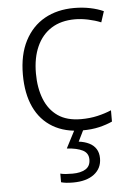

<svg xmlns="http://www.w3.org/2000/svg" viewBox="-55 -583 586 864"><g transform="rotate(-5 238.0 -151.0)"><path d="M301 10Q224 10 169 -22.5Q114 -55 85.5 -116Q57 -177 57 -263Q57 -353 89.5 -415.5Q122 -478 179 -510Q236 -542 313 -542Q351 -542 385 -535Q419 -528 445 -516L429 -467Q402 -478 371 -484.5Q340 -491 312 -491Q249 -491 205.5 -463.5Q162 -436 139 -385Q116 -334 116 -264Q116 -198 136 -147.5Q156 -97 196.5 -69Q237 -41 301 -41Q341 -41 375.5 -49Q410 -57 438 -69V-18Q412 -6 378.5 2Q345 10 301 10ZM370 142Q370 187 335.5 213.5Q301 240 240 240Q223 240 209.5 238.5Q196 237 186 234V195Q197 198 211 199Q225 200 241 200Q278 200 300 186.5Q322 173 322 143Q322 114 296.5 101Q271 88 225 85L269 0H310L281 59Q307 62 327.5 72Q348 82 359 99.5Q370 117 370 142Z"/></g></svg>

Font: Noto Sans Georgian Light
Style: Regular
Weight: 300
Version: Version 2.002